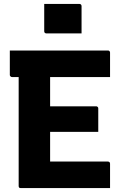

<svg xmlns="http://www.w3.org/2000/svg" viewBox="-20 -957 640 977"><path d="M30 -700H529Q533 -700 535 -698.5Q537 -697 538.5 -695Q540 -693 540 -689Q540 -655 540 -627.5Q540 -600 540 -565H41Q38 -565 35.5 -566.5Q33 -568 31.5 -570.5Q30 -573 30 -576Q30 -611 30 -638.5Q30 -666 30 -700ZM176 -416H469Q473 -416 475 -414.5Q477 -413 478.5 -411Q480 -409 480 -405Q480 -382 480 -362Q480 -342 480 -324Q480 -306 480 -286H176ZM86 0Q83 0 81 -0.5Q79 -1 77.5 -2.5Q76 -4 75.5 -6Q75 -8 75 -11Q75 -31 75 -79.5Q75 -128 75 -194.5Q75 -261 75 -335.5Q75 -410 75 -483Q75 -556 75 -616H243L235 -592Q235 -568 235 -543.5Q235 -519 235 -495Q235 -451 235 -405.5Q235 -360 235 -315Q235 -270 235 -224.5Q235 -179 235 -135H528Q534 -135 537 -132Q540 -129 540 -124Q540 -91 540 -62Q540 -33 540 0ZM205 -937Q226 -937 248.5 -937Q271 -937 294.5 -937Q318 -937 340.5 -937Q363 -937 384 -937Q389 -937 392 -934Q395 -931 395 -926V-787Q374 -787 351.5 -787Q329 -787 305.5 -787Q282 -787 259.5 -787Q237 -787 216 -787Q211 -787 208 -790Q205 -793 205 -798Z"/></svg>

Font: Recursive Monospace ExtraBold
Style: Regular
Weight: 800
Version: Version 1.047